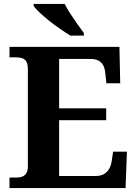

<svg xmlns="http://www.w3.org/2000/svg" viewBox="-20 -951 693 971"><path d="M28 0V-53H63Q81 -53 94 -58.5Q107 -64 114 -76.5Q121 -89 121 -110V-599Q121 -627 113 -640Q105 -653 91.5 -657Q78 -661 62 -661H28V-714H584L588 -530H518L513 -577Q511 -602 503 -618.5Q495 -635 479 -644Q463 -653 437 -653H279V-403H517V-343H279V-61H464Q490 -61 506.5 -71Q523 -81 532.5 -98Q542 -115 545 -137L552 -184H622L615 0ZM336 -771Q313 -785 284.5 -804.5Q256 -824 228.5 -846Q201 -868 180 -888Q159 -908 150 -921V-931H307Q318 -909 335.5 -882Q353 -855 371.5 -829Q390 -803 404 -784V-771Z"/></svg>

Font: Noto Serif Myanmar
Style: Regular
Weight: 400
Designer: Ben Mitchell and the Monotype Design Team
Foundry: Monotype Imaging Inc.
Version: Version 2.106